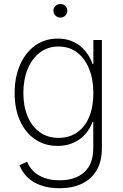

<svg xmlns="http://www.w3.org/2000/svg" viewBox="-20 -745 625 979"><path d="M283.7 214.8Q231.4 214.8 190.2 200.7Q148.9 186.5 121.1 159.9Q93.3 133.3 79.1 97.2L118.2 79.6Q129.4 107.9 151.6 129.2Q173.8 150.4 206.8 162.4Q239.7 174.3 283.7 174.3Q363.8 174.3 409.7 133.1Q455.6 91.8 455.6 9.3V-123.5H451.7Q439 -87.4 413.8 -59.8Q388.7 -32.2 353.5 -16.6Q318.4 -1 273.9 -1Q209 -1 159.7 -34.2Q110.4 -67.4 82.5 -127.9Q54.7 -188.5 54.7 -270.5Q54.7 -352.1 82.3 -414.8Q109.9 -477.5 159.4 -512.9Q209 -548.3 274.4 -548.3Q320.8 -548.3 356 -531Q391.1 -513.7 415.3 -484.1Q439.5 -454.6 452.1 -418.9H456.1V-541H499.5V10.3Q499.5 78.1 472.4 123.8Q445.3 169.4 396.7 192.1Q348.1 214.8 283.7 214.8ZM278.3 -42Q333 -42 373 -69.6Q413.1 -97.2 434.6 -148.7Q456.1 -200.2 456.1 -271Q456.1 -339.4 434.8 -392.8Q413.6 -446.3 373.8 -477.1Q334 -507.8 278.3 -507.8Q223.1 -507.8 182.9 -476.8Q142.6 -445.8 120.8 -392.3Q99.1 -338.9 99.1 -271Q99.1 -202.6 121.1 -150.9Q143.1 -99.1 183.1 -70.6Q223.1 -42 278.3 -42ZM287.6 -655.3Q273.4 -655.3 262.9 -665.5Q252.4 -675.8 252.4 -689.9Q252.4 -704.6 262.9 -714.6Q273.4 -724.6 287.6 -724.6Q302.7 -724.6 313 -714.6Q323.2 -704.6 323.2 -689.9Q323.2 -675.8 313 -665.5Q302.7 -655.3 287.6 -655.3Z"/></svg>

Font: Inter 17pt ExtraLight
Style: Regular
Weight: 250
Version: Version 4.001;git-66647c0bb